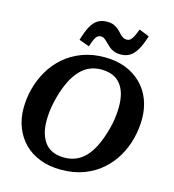

<svg xmlns="http://www.w3.org/2000/svg" viewBox="-136 -1063 1080 1192"><g transform="rotate(15 404.0 -466.5)"><path d="M365 17Q290 17 230 -6Q170 -29 128.5 -71Q87 -113 65 -169.5Q43 -226 43 -292Q43 -356 59.5 -419Q76 -482 108.5 -537.5Q141 -593 189.5 -635.5Q238 -678 303 -703Q368 -728 449 -728Q525 -728 584.5 -704.5Q644 -681 686 -639Q728 -597 749.5 -540.5Q771 -484 771 -418Q771 -354 755 -291Q739 -228 706.5 -172.5Q674 -117 625.5 -74.5Q577 -32 512 -7.5Q447 17 365 17ZM448 -649Q408 -649 375 -635Q342 -621 315 -593Q288 -565 266.5 -524Q245 -483 229 -430Q220 -400 213.5 -370Q207 -340 204 -311Q201 -282 201 -255Q201 -209 211.5 -173.5Q222 -138 242 -112.5Q262 -87 293.5 -74Q325 -61 366 -61Q406 -61 439.5 -75Q473 -89 500 -117Q527 -145 548 -186Q569 -227 585 -280Q595 -311 601 -340.5Q607 -370 610 -399Q613 -428 613 -455Q613 -501 603 -536.5Q593 -572 572.5 -597.5Q552 -623 521 -636Q490 -649 448 -649ZM538 -770Q512 -770 493 -778Q474 -786 461 -797.5Q448 -809 437.5 -820Q427 -831 416.5 -839Q406 -847 393 -847Q372 -847 360.5 -828.5Q349 -810 335 -768L269 -792Q285 -847 303.5 -881Q322 -915 347 -930Q372 -945 407 -945Q432 -945 449.5 -937.5Q467 -930 480 -918.5Q493 -907 503 -895.5Q513 -884 524.5 -876.5Q536 -869 551 -869Q566 -869 575.5 -878Q585 -887 594 -905Q603 -923 613 -950L678 -924Q661 -867 640.5 -833Q620 -799 595.5 -784.5Q571 -770 538 -770Z"/></g></svg>

Font: Roboto Serif SemiBold
Style: Italic
Weight: 600
Italic angle: -10°
Version: Version 1.007